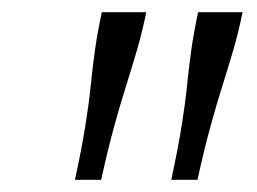

<svg xmlns="http://www.w3.org/2000/svg" viewBox="-20 -760 422 315"><path d="M220 -740H147Q140 -707 136 -679Q132 -651 129 -621Q126 -591 120 -553.5Q114 -516 103 -465H146Q157 -515 167 -551.5Q177 -588 186.5 -618Q196 -648 204.5 -677Q213 -706 220 -740ZM378 -740H305Q298 -707 294 -679Q290 -651 287 -621Q284 -591 278 -553.5Q272 -516 261 -465H304Q315 -515 325 -551.5Q335 -588 344.5 -618Q354 -648 362.5 -677Q371 -706 378 -740Z"/></svg>

Font: Roboto Serif 20pt ExtraLight
Style: Italic
Weight: 250
Italic angle: -10°
Version: Version 1.007